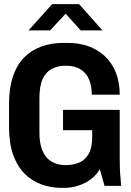

<svg xmlns="http://www.w3.org/2000/svg" viewBox="-20 -905 640 935"><path d="M282 10Q227 10 180 -7.5Q133 -25 98 -61Q63 -97 43.5 -153Q24 -209 24 -287V-399Q24 -476 43 -532.5Q62 -589 97.5 -625Q133 -661 181.5 -678.5Q230 -696 289 -696H312Q365 -696 410 -680Q455 -664 489.5 -632.5Q524 -601 543.5 -553.5Q563 -506 563 -444H427Q427 -487 413.5 -518.5Q400 -550 372 -567.5Q344 -585 299 -585Q263 -585 234 -570.5Q205 -556 188.5 -522Q172 -488 172 -427V-260Q172 -215 182 -184.5Q192 -154 209 -136Q226 -118 249.5 -109.5Q273 -101 300 -101Q336 -101 365 -113Q394 -125 411.5 -155Q429 -185 429 -239V-271H287V-370H563V-134Q563 -91 565 -60Q567 -29 570 0H489L466 -81Q441 -38 393 -14Q345 10 291 10ZM119 -757 234 -885H365L479 -757H373L283 -857H317L224 -757Z"/></svg>

Font: Chivo Mono SemiBold
Style: Regular
Weight: 600
Monospace: yes
Designer: Hector Gatti
Foundry: Omnibus-Type
Version: Version 1.008